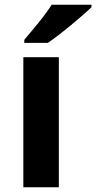

<svg xmlns="http://www.w3.org/2000/svg" viewBox="-20 -786 404 806"><path d="M227 0H78V-546H227ZM364 -756Q350 -742 327 -722Q304 -702 277.5 -680Q251 -658 225.5 -638.5Q200 -619 181 -606H82V-619Q98 -638 119.5 -663.5Q141 -689 162 -716.5Q183 -744 197 -766H364Z"/></svg>

Font: Noto Sans Tamil
Style: Regular
Weight: 400
Designer: Jelle Bosma - Monotype Design Team
Foundry: Monotype Imaging Inc.
Version: Version 2.003